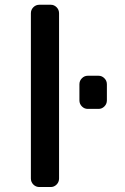

<svg xmlns="http://www.w3.org/2000/svg" viewBox="-20 -793 514 792"><path d="M341.8 -343.8Q328.1 -343.8 317.9 -354Q307.6 -364.3 307.6 -378.9V-445.3Q307.6 -460 317.9 -470.2Q328.1 -480.5 341.8 -480.5H386.7Q400.4 -480.5 410.6 -470.2Q420.9 -460 420.9 -445.3V-378.9Q420.9 -364.3 410.6 -354Q400.4 -343.8 386.7 -343.8ZM142.6 -21.5Q127.9 -21.5 117.7 -31.7Q107.4 -42 107.4 -56.6V-738.3Q107.4 -752.9 117.7 -763.2Q127.9 -773.4 142.6 -773.4H189.5Q203.1 -773.4 213.4 -763.2Q223.6 -752.9 223.6 -738.3V-56.6Q223.6 -42 213.4 -31.7Q203.1 -21.5 189.5 -21.5Z"/></svg>

Font: Gen Jyuu GothicL Medium
Style: Regular
Weight: 500
Designer: [Source Han Sans]
Ryoko NISHIZUKA  (kana & ideographs); Paul D. Hunt (Latin, Greek & Cyrillic); Wenlong ZHANG  (bopomofo
Version: Version 1.002.20150607